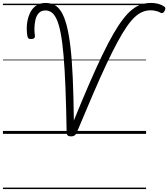

<svg xmlns="http://www.w3.org/2000/svg" viewBox="-20 -910 1144 1305"><path d="M463 17Q447 17 440 10.5Q433 4 433 -11Q430 -183 425 -312.5Q420 -442 412 -533Q404 -624 392.5 -684Q381 -744 365.5 -778Q350 -812 331 -825.5Q312 -839 289 -839Q260 -839 243.5 -821Q227 -803 220.5 -774Q214 -745 214 -713Q214 -704 214.5 -693Q215 -682 217 -670Q219 -658 213 -651.5Q207 -645 193 -645Q179 -644 174 -648.5Q169 -653 166 -665Q164 -676 163 -687.5Q162 -699 162 -708Q161 -744 168.5 -776.5Q176 -809 191 -834.5Q206 -860 230.5 -875Q255 -890 290 -890Q323 -890 349.5 -876.5Q376 -863 396.5 -830Q417 -797 432.5 -739.5Q448 -682 458.5 -593.5Q469 -505 474.5 -381Q480 -257 482 -91Q539 -231 587 -341.5Q635 -452 675.5 -536Q716 -620 751 -680.5Q786 -741 817.5 -781.5Q849 -822 879.5 -846Q910 -870 941 -880Q972 -890 1006 -890Q1023 -890 1038 -887.5Q1053 -885 1066.5 -880.5Q1080 -876 1092 -868Q1102 -863 1103.5 -856Q1105 -849 1100 -838Q1094 -826 1087.5 -822.5Q1081 -819 1072 -823Q1062 -829 1051 -832.5Q1040 -836 1028 -838Q1016 -840 1003 -840Q976 -840 949.5 -829.5Q923 -819 896.5 -794.5Q870 -770 841 -728Q812 -686 778 -623Q744 -560 703 -473Q662 -386 612.5 -271Q563 -156 502 -10Q496 5 486.5 11Q477 17 463 17ZM0 365H973V375H0ZM0 -20H973V0H0ZM0 -505H973V-500H0ZM0 -885H973V-875H0Z"/></svg>

Font: Playwrite AT Guides
Style: Italic
Weight: 400
Italic angle: -13.0072°
Designer: Veronika Burian, José Scaglione
Foundry: TypeTogether
Version: Version 1.002